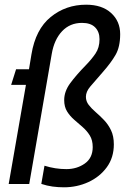

<svg xmlns="http://www.w3.org/2000/svg" viewBox="-20 -784 546 818"><path d="M252.5 14Q228 14 204 10.8Q180 7.5 156 -0.5L169.5 -78Q215.5 -63.5 262.5 -63.5Q307.5 -63.5 341.2 -87.2Q375 -111 375 -157.5Q375 -186.5 362.8 -206.5Q350.5 -226.5 332.5 -242.2Q314.5 -258 296.2 -273.8Q278 -289.5 265.8 -309.2Q253.5 -329 253.5 -357.5Q253.5 -394 278.2 -428.2Q303 -462.5 346 -506.5Q369.5 -530.5 386.8 -555.8Q404 -581 404 -617Q404 -648.5 385.2 -667.5Q366.5 -686.5 329.5 -686.5Q278 -686.5 244.5 -651Q211 -615.5 200.5 -554.5L104.5 0H17L90.5 -422.5H27.5L48.5 -489H103.5L114 -552.5Q131.5 -659 196 -711.5Q260.5 -764 347 -764Q414.5 -764 453.2 -728.8Q492 -693.5 492 -638.5Q492 -584 472.2 -550Q452.5 -516 418.5 -477.5Q383.5 -437.5 364.8 -415.5Q346 -393.5 346 -371.5Q346 -352.5 358 -337Q370 -321.5 387.8 -306.2Q405.5 -291 423.2 -272.5Q441 -254 453 -229Q465 -204 465 -169Q465 -112.5 435 -71.5Q405 -30.5 356.5 -8.2Q308 14 252.5 14Z"/></svg>

Font: Cabin Condensed
Style: Italic
Weight: 400
Width: 3
Italic angle: -10°
Designer: Pablo Impallari
Foundry: Pablo Impallari. http://www.impallari.com Igino Marini. http://www.ikern.com
Version: Version 3.001; ttfautohint (v1.8.3)